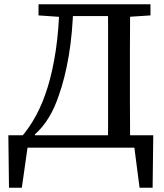

<svg xmlns="http://www.w3.org/2000/svg" viewBox="-20 -690 764 897"><path d="M22 187 19 -58H696L693 187H632L602 -45L649 0H65L115 -45L82 187ZM160 -618V-670H288V-610H276ZM288 -615V-670H517V-615ZM484 0Q485 -52 485 -104Q485 -156 485 -208Q485 -260 485 -311V-360Q485 -412 485 -464Q485 -516 485 -567.5Q485 -619 484 -670H588Q588 -619 587.5 -567Q587 -515 587 -463.5Q587 -412 587 -360V-311Q587 -259 587 -207Q587 -155 587.5 -103.5Q588 -52 588 0ZM547 -610V-670H683V-618L560 -610ZM79 -49Q118 -94 149 -151.5Q180 -209 203 -283.5Q226 -358 240.5 -454Q255 -550 258 -670H323Q319 -533 301 -428Q283 -323 255 -245Q236 -187 208 -141Q180 -95 143 -62V-31Z"/></svg>

Font: Source Serif 4
Style: Regular
Weight: 400
Designer: Frank Grießhammer
Foundry: Adobe Systems Incorporated
Version: Version 4.004;hotconv 1.0.116;makeotfexe 2.5.65601